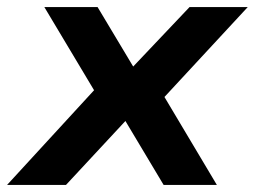

<svg xmlns="http://www.w3.org/2000/svg" viewBox="-50 -521 718 541"><path d="M-30 0 241 -295 246 -215 75 -501H225L328 -329H321L484 -501H648L384 -216L387 -292L561 0H411L301 -184H307L136 0Z"/></svg>

Font: Nunito Sans 7pt SemiExpanded
Style: Bold Italic
Weight: 700
Width: 6
Italic angle: -9°
Designer: Vernon Adams
Foundry: Vernon Adams
Version: Version 3.101;gftools[0.9.27]